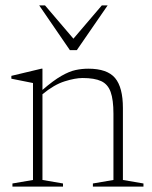

<svg xmlns="http://www.w3.org/2000/svg" viewBox="-20 -690 562 710"><path d="M323.5 -11.5 399.5 -24.5V-269.5Q399.5 -321 389.2 -349.8Q379 -378.5 354.2 -390Q329.5 -401.5 285.5 -401.5Q258 -401.5 219 -389.2Q180 -377 137 -341.5V-24.5L213 -11.5V0H26V-11.5L102 -24.5V-383L22 -399V-409.5L133 -436H137V-357.5Q177.5 -392.5 206.8 -409.2Q236 -426 259.5 -431Q283 -436 306.5 -436Q376.5 -436 405.5 -401.5Q434.5 -367 434.5 -290.5V-24.5L510.5 -11.5V0H323.5ZM378 -670 264 -504.5H238.5L125 -670H146.5L251.5 -547L356.5 -670Z"/></svg>

Font: Newsreader Text ExtraLight
Style: Regular
Weight: 275
Designer: Hugues Gentile
Foundry: Production Type
Version: Version 1.001